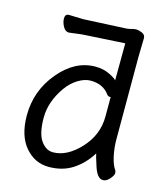

<svg xmlns="http://www.w3.org/2000/svg" viewBox="-110 -798 795 909"><g transform="rotate(15 287.5 -344.0)"><path d="M213 24Q144 24 97 -31Q50 -86 50 -186Q50 -306 127.5 -399Q205 -492 305 -492Q344 -492 374.5 -477Q405 -462 411 -453L412 -635L224 -624Q200 -623 176.5 -619.5Q153 -616 141 -615H140Q123 -615 112 -635Q101 -655 101 -674Q101 -696 120 -696L191 -694L399 -704Q412 -705 429 -710Q438 -712 446 -712Q458 -712 474.5 -705Q491 -698 491 -681L489 -592V-185Q489 -143 498 -102.5Q507 -62 522 -42Q525 -36 525 -28Q525 -18 509.5 0Q494 18 477 18Q449 18 431.5 -36Q414 -90 414 -96Q381 -42 331 -9Q281 24 213 24ZM214 -48Q283 -48 347 -117Q411 -186 411 -276V-367Q415 -371 408 -371Q399 -371 393 -378Q362 -422 300 -422Q271 -422 239 -402.5Q207 -383 183 -349Q130 -274 130 -196Q130 -118 155 -83Q180 -48 214 -48Z"/></g></svg>

Font: ToneOZ-Pinyin-WenKai-Medium
Style: Medium
Weight: 700
Designer: Fontworks Inc.
Foundry: ToneOZ
Version: Version 0.240331